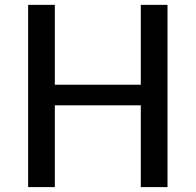

<svg xmlns="http://www.w3.org/2000/svg" viewBox="-20 -763 798 783"><path d="M94.7 0H203.6V-333.5H554.2V0H663.1V-743.2H554.2V-417.5H203.6V-743.2H94.7Z"/></svg>

Font: Merriweather Sans
Style: Regular
Weight: 400
Designer: Eben Sorkin ( eben@eyebytes.com )
Foundry: Eben Sorkin
Version: Version 1.003